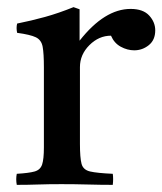

<svg xmlns="http://www.w3.org/2000/svg" viewBox="-20 -517 455 538"><path d="M27 1Q24 -15 27 -30Q61 -32 77 -36.5Q93 -41 98 -56Q103 -71 103 -104V-328Q103 -367 99.5 -386Q96 -405 80.5 -412.5Q65 -420 28 -425Q25 -439 28 -451Q68 -459 106 -469.5Q144 -480 186 -497L203 -491V-403Q273 -492 346 -492Q381 -492 398 -473.5Q415 -455 415 -432Q415 -405 397 -390.5Q379 -376 356 -376Q337 -376 318.5 -386Q300 -396 291 -417Q257 -417 230.5 -390.5Q204 -364 204 -329V-114Q204 -75 208.5 -58Q213 -41 232.5 -36.5Q252 -32 296 -30Q298 -16 296 1Q262 1 226 0Q190 -1 152 -1Q115 -1 86.5 0Q58 1 27 1Z"/></svg>

Font: Tiro Devanagari Marathi
Style: Regular
Weight: 400
Designer: Devanagari: John Hudson & Fiona Ross. Latin: John Hudson.
Foundry: Tiro Typeworks Ltd.
Version: Version 1.52